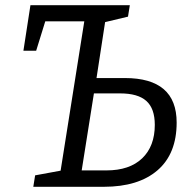

<svg xmlns="http://www.w3.org/2000/svg" viewBox="-20 -718 748 738"><path d="M460 -418Q659 -418 659 -247Q659 -127 585.5 -63.5Q512 0 379 0H108L115 -44L213 -62L304 -636H154L119 -523H70L97 -698H479L472 -654L384 -633L351 -418ZM389 -63Q478 -63 526.5 -109.5Q575 -156 575 -238Q575 -301 542.5 -330Q510 -359 442 -359H341L294 -63Z"/></svg>

Font: Bitter Pro
Style: Italic
Weight: 400
Italic angle: -9°
Designer: Sol Matas, and Bitter project Authors
Foundry: Sol Matas
Version: Version 1.010